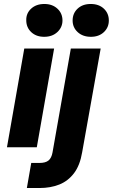

<svg xmlns="http://www.w3.org/2000/svg" viewBox="-20 -740 567 965"><path d="M15 0 102 -496H252L165 0ZM202 -555Q162 -555 137 -578.5Q112 -602 112 -638Q111 -673 136.5 -696.5Q162 -720 203 -720Q243 -720 268.5 -696.5Q294 -673 294 -637Q294 -603 268.5 -579Q243 -555 202 -555ZM115 205 137 79H178Q209 79 224 66.5Q239 54 244 26L336 -496H486L393 25Q382 91 352 130.5Q322 170 278 187.5Q234 205 179 205ZM437 -555Q396 -555 370.5 -578.5Q345 -602 345 -637Q345 -673 370 -696.5Q395 -720 436 -720Q477 -720 502 -696.5Q527 -673 527 -637Q527 -602 502 -578.5Q477 -555 437 -555Z"/></svg>

Font: DM Sans 36pt Black
Style: Italic
Weight: 900
Italic angle: -10°
Designer: Colophon Foundry, Jonny Pinhorn
Foundry: Colophon Foundry
Version: Version 4.004;gftools[0.9.30]